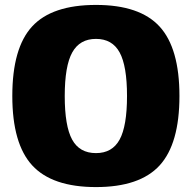

<svg xmlns="http://www.w3.org/2000/svg" viewBox="-20 -740 779 780"><path d="M370 -720Q548 -720 628.5 -632Q709 -544 709 -350Q709 -156 628.5 -68Q548 20 370 20Q192 20 111 -68Q30 -156 30 -350Q30 -545 110.5 -632.5Q191 -720 370 -720ZM370 -118Q436 -118 466 -173Q496 -228 496 -350Q496 -472 466 -527Q436 -582 370 -582Q304 -582 273.5 -527Q243 -472 243 -350Q243 -228 273 -173Q303 -118 370 -118Z"/></svg>

Font: Fivo Sans Black
Style: Regular
Weight: 900
Designer: Alexander Slobzheninov
Foundry: Alexander Slobzheninov
Version: 1.0